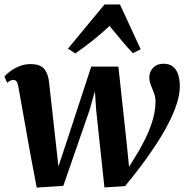

<svg xmlns="http://www.w3.org/2000/svg" viewBox="-23 -836 832 866"><path d="M142.5 10 111.5 -154.5 60 -444Q57 -461.5 51.8 -468.5Q46.5 -475.5 37.5 -475.5Q29 -475.5 22.8 -472Q16.5 -468.5 9 -463L-3 -491Q5 -500.5 22.2 -513.8Q39.5 -527 63.5 -537Q87.5 -547 115.5 -547Q156 -547 174.8 -526.8Q193.5 -506.5 198 -467.5L229.5 -185L240.5 -85L278.5 -199.5L388.5 -535.5H511L549.5 -179.5L559 -83.5L600 -150Q618.5 -181.5 633 -211.5Q647.5 -241.5 657.8 -270Q668 -298.5 673.2 -325.5Q678.5 -352.5 678.5 -378Q678.5 -398.5 671.5 -416.5Q664.5 -434.5 657.5 -451.8Q650.5 -469 650.5 -487.5Q650.5 -513 668 -530.8Q685.5 -548.5 714 -548.5Q742.5 -548.5 758.5 -534.5Q774.5 -520.5 781.2 -497.8Q788 -475 788 -448.5Q788.5 -412 774.5 -368.8Q760.5 -325.5 736.2 -278.5Q712 -231.5 680.2 -183Q648.5 -134.5 612.8 -87.2Q577 -40 541 3.5L448 9.5L411 -337L405 -424L380 -336.5L262.5 2.5ZM316.5 -595 283.5 -616.5 448.5 -816H518L611.5 -614L576.5 -596Q550 -623.5 523.8 -655.2Q497.5 -687 471 -719Q437 -687 397.5 -655.2Q358 -623.5 316.5 -595Z"/></svg>

Font: Merriweather 72pt
Style: Bold Italic
Weight: 700
Italic angle: -7.8°
Version: Version 2.101